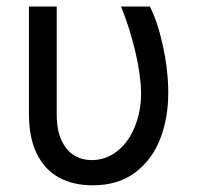

<svg xmlns="http://www.w3.org/2000/svg" viewBox="-20 -550 596 580"><path d="M151.4 -530.3V-204.1Q151.4 -156.2 166 -125.5Q180.7 -94.7 204.1 -80.6Q227.5 -66.4 256.8 -66.4Q299.8 -66.4 334 -93.3Q368.2 -120.1 387.2 -167Q406.2 -213.9 406.2 -269.5Q405.3 -325.2 388.2 -396.5Q371.1 -467.8 345.7 -530.3H432.6Q456.1 -485.4 472.2 -411.1Q488.3 -336.9 488.3 -269.5Q488.3 -193.4 463.9 -130.4Q439.5 -67.4 388.2 -28.8Q336.9 9.8 259.8 9.8Q201.2 9.8 158.2 -13.7Q115.2 -37.1 91.3 -85.4Q67.4 -133.8 67.4 -206.1V-530.3Z"/></svg>

Font: Pretendard GOV Variable
Style: Regular
Weight: 400
Designer: Base glyphs from Inter by Rasmus Andersson; Hangul glyphs from Noto Sans CJK(Source Han Sans) by Jang Soo-young and Kang
Foundry: Kil Hyung-jin
Version: Version 1.307;Glyphs 3.2 (3192)